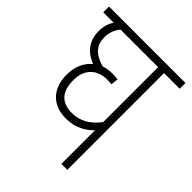

<svg xmlns="http://www.w3.org/2000/svg" viewBox="-180 -723 824 824"><g transform="rotate(45 232.0 -311.0)"><path d="M464 -587V-622H0V-587H63C50 -567 43 -544 43 -516C43 -457 75 -419 126 -399C93 -372 78 -331 78 -288C78 -198 131 -151 208 -151C267 -151 306 -176 333 -204V0H369V-587ZM115 -290C115 -363 161 -395 216 -395C225 -395 235 -394 243 -393L247 -427C238 -428 227 -429 214 -429C194 -429 177 -426 162 -421C108 -437 79 -464 79 -514C79 -544 89 -568 105 -587H333V-254C300 -210 261 -186 210 -186C155 -186 115 -213 115 -290Z"/></g></svg>

Font: Noto Sans Devanagari UI Condensed ExtraLight
Style: Regular
Weight: 200
Width: 3
Designer: Jelle Bosma - Monotype Design Team
Foundry: Monotype Imaging Inc.
Version: Version 2.004